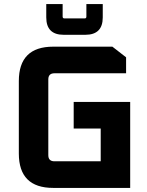

<svg xmlns="http://www.w3.org/2000/svg" viewBox="-20 -918 718 938"><path d="M72 -168V-522Q72 -690 240 -690H529L596 -638V-560H246Q216 -560 216 -530V-160Q216 -130 246 -130H472V-290H340V-420H616V0H240Q72 0 72 -168ZM206 -833V-898H286V-837Q286 -828 295 -828H394Q402 -828 402 -837V-898H482V-833Q482 -748 397 -748H291Q206 -748 206 -833Z"/></svg>

Font: Oxanium
Style: Bold
Weight: 700
Designer: Severin Meyer
Version: Version 2.000